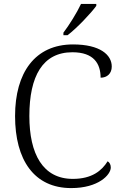

<svg xmlns="http://www.w3.org/2000/svg" viewBox="-20 -951 625 981"><path d="M304 -784V-771H325C373 -807 447 -886 472 -921V-931H394C373 -886 333 -822 304 -784ZM344 10C483 10 546 -58 546 -95C546 -110 540 -121 530 -127C500 -79 450 -37 352 -37C199 -37 130 -164 130 -358C130 -562 198 -684 350 -684C460 -684 494 -625 494 -554C527 -554 551 -575 551 -611C551 -671 491 -724 353 -724C159 -724 57 -580 57 -358C57 -134 154 10 344 10Z"/></svg>

Font: Noto Serif Georgian Light
Style: Regular
Weight: 300
Designer: Monotype Design Team, Akaki Razmadze
Foundry: Google LLC
Version: Version 2.003